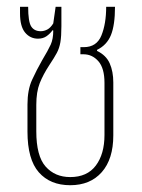

<svg xmlns="http://www.w3.org/2000/svg" viewBox="-20 -537 419 566"><path d="M187 9Q128 9 94.5 -29Q61 -67 61 -149V-229Q61 -272 74.5 -301.5Q88 -331 104 -359Q122 -389 129.5 -405.5Q137 -422 137 -447L135 -448Q128 -438 117.5 -430.5Q107 -423 92 -423Q69 -423 54 -441Q39 -459 39 -498V-517H63Q63 -473 72 -459Q81 -445 100 -445Q110 -445 119.5 -450Q129 -455 137 -468L144 -517H161V-460Q161 -430 158 -412.5Q155 -395 147.5 -381Q140 -367 126 -346Q107 -317 97 -291.5Q87 -266 87 -228V-150Q87 -77 114.5 -46Q142 -15 187 -15Q237 -15 262.5 -49Q288 -83 288 -139V-293Q288 -336 270 -356.5Q252 -377 226 -377H217V-398H227Q265 -398 279 -432.5Q293 -467 293 -517H319Q319 -463 307 -433.5Q295 -404 266 -390V-387Q293 -374 303.5 -350Q314 -326 314 -294V-138Q314 -68 280 -29.5Q246 9 187 9Z"/></svg>

Font: Noto Sans Thai UI ExtCond Thin
Style: Regular
Weight: 100
Width: 2
Designer: Monotype Design Team
Foundry: Monotype Imaging Inc.
Version: Version 2.000